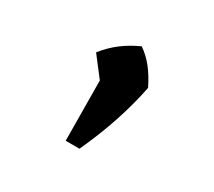

<svg xmlns="http://www.w3.org/2000/svg" viewBox="-53 -175 383 343"><g transform="rotate(20 138.5 -3.0)"><path d="M96 97 120 -46 202 -42Q188 -6 168.5 30Q149 66 124 102ZM129 -1 93 -70Q110 -85 128 -94Q146 -103 166 -108Q179 -95 187.5 -79Q196 -63 202 -42Z"/></g></svg>

Font: Piazzolla Thin
Style: Regular
Weight: 400
Version: Version 2.001